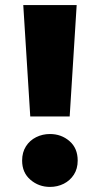

<svg xmlns="http://www.w3.org/2000/svg" viewBox="-20 -720 392 755"><path d="M99 -262 71.5 -700H281.5L254 -262ZM176.5 15Q132.5 15 99.8 -13Q67 -41 67 -88.5Q67 -121 82 -144.5Q97 -168 122 -180.5Q147 -193 176.5 -193Q221 -193 253.2 -165.2Q285.5 -137.5 285.5 -88.5Q285.5 -56.5 270.5 -33.2Q255.5 -10 230.8 2.5Q206 15 176.5 15Z"/></svg>

Font: Geologica Cursive ExtraBold
Style: Regular
Weight: 800
Designer: Sindre Bremnes, Frode Helland
Foundry: Monokrom Skriftforlag AS
Version: Version 1.010;gftools[0.9.28]